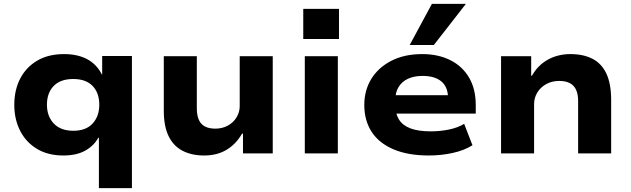

<svg xmlns="http://www.w3.org/2000/svg" viewBox="-20 -794 3266 994"><path d="M492 180V-81H489Q466 -39 421 -14Q376 11 308 11Q228 11 171 -23.5Q114 -58 84 -117.5Q54 -177 54 -251Q54 -328 84.5 -387Q115 -446 172.5 -480Q230 -514 312 -514Q381 -514 430.5 -488Q480 -462 507 -409H509V-504H663V180ZM360 -117Q425 -117 459.5 -154.5Q494 -192 494 -252Q494 -313 459.5 -349Q425 -385 359 -385Q293 -385 258 -349Q223 -313 223 -252Q223 -192 258.5 -154.5Q294 -117 360 -117Z M1037 11Q972 11 925 -13.5Q878 -38 853 -89Q828 -140 828 -221V-503H999V-232Q999 -197 1009.5 -173.5Q1020 -150 1041.5 -139Q1063 -128 1095 -128Q1131 -128 1160 -144Q1189 -160 1205 -187Q1221 -214 1221 -244V-503H1392V0H1238V-102H1233Q1202 -48 1153 -18.5Q1104 11 1037 11Z M1550 -592V-748H1735V-592ZM1558 0V-503H1729V0Z M2201 11Q2092 11 2017 -21Q1942 -53 1904 -111.5Q1866 -170 1866 -251Q1866 -326 1902 -385Q1938 -444 2005.5 -479Q2073 -514 2166 -514Q2248 -514 2310.5 -483Q2373 -452 2408 -393Q2443 -334 2443 -250V-206H2001V-301H2316L2300 -282Q2300 -343 2265.5 -372Q2231 -401 2168 -401Q2124 -401 2092.5 -386.5Q2061 -372 2043.5 -343.5Q2026 -315 2026 -272V-255Q2026 -207 2045 -176Q2064 -145 2104.5 -129.5Q2145 -114 2211 -114Q2259 -114 2305 -123.5Q2351 -133 2383 -153L2426 -42Q2383 -15 2323 -2Q2263 11 2201 11ZM2101 -561 2216 -774H2392L2226 -561Z M2574 0V-503H2730V-402H2734Q2764 -456 2816 -485Q2868 -514 2934 -514Q3000 -514 3047.5 -489.5Q3095 -465 3119.5 -412.5Q3144 -360 3144 -276V0H2973V-271Q2973 -307 2962 -330Q2951 -353 2929.5 -364Q2908 -375 2875 -375Q2838 -375 2808.5 -359Q2779 -343 2762 -315.5Q2745 -288 2745 -255V0Z"/></svg>

Font: Nunito Sans 7pt SemiExpanded ExtraBold
Style: Regular
Weight: 800
Width: 6
Designer: Vernon Adams
Foundry: Vernon Adams
Version: Version 3.101;gftools[0.9.27]